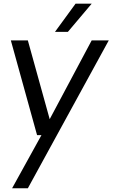

<svg xmlns="http://www.w3.org/2000/svg" viewBox="-20 -770 619 1047"><path d="M350.1 -596.2H279.8L392.1 -750H480ZM573.2 -549.8 131.8 256.8H45.9L206.1 -33.2H182.1L39.1 -549.8H131.8L251 -120.1L480 -549.8Z"/></svg>

Font: Oakes Grotesk
Style: Italic
Weight: 400
Italic angle: -8°
Designer: Samuel Oakes
Foundry: Samuel Oakes
Version: Version 1.000;PS 001.000;hotconv 1.0.88;makeotf.lib2.5.64775